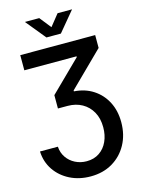

<svg xmlns="http://www.w3.org/2000/svg" viewBox="-163 -1031 979 1337"><g transform="rotate(-15 326.5 -363.0)"><path d="M22.5 -43.9H151.4Q154.3 0.5 177.5 34.2Q200.7 67.9 238 86.9Q275.4 106 320.3 106Q373.5 106 412.1 79.8Q450.7 53.7 471.2 8.5Q491.7 -36.6 491.7 -93.3Q491.7 -157.2 465.8 -203.6Q439.9 -250 394.5 -275.4Q349.1 -300.8 290 -300.8H220.7V-397L439.9 -612.3V-618.2H63.5V-727.5H603.5V-634.8L358.9 -394V-387.2Q437 -382.3 496.3 -344Q555.7 -305.7 588.9 -241.7Q622.1 -177.7 622.1 -95.2Q622.1 -4.9 583.7 65.2Q545.4 135.3 477.5 175.3Q409.7 215.3 320.3 215.3Q237.8 215.3 171.6 182.1Q105.5 148.9 65.7 90.6Q25.9 32.2 22.5 -43.9ZM257.8 -942.4 323.7 -859.4 390.1 -942.4H494.1V-941.9L375.5 -799.3H271.5L154.8 -941.9V-942.4Z"/></g></svg>

Font: Inter Display SemiBold
Style: Regular
Weight: 600
Designer: Rasmus Andersson
Foundry: rsms
Version: Version 4.001;git-9221beed3